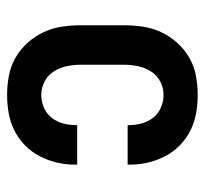

<svg xmlns="http://www.w3.org/2000/svg" viewBox="-38 -530 576 540"><g transform="rotate(-90 250.0 -260.0)"><path d="M253 8Q227 8 201.5 3.5Q176 -1 153 -12.5Q130 -24 111.5 -42Q93 -60 81 -83Q69 -106 63 -131Q57 -156 57 -182V-189H168V-186Q168 -167 173 -149Q178 -131 189 -117Q200 -103 217.5 -95.5Q235 -88 253 -88Q273 -88 291 -97.5Q309 -107 319.5 -124Q330 -141 334 -160.5Q338 -180 338 -200V-320Q338 -340 334 -359.5Q330 -379 319.5 -396Q309 -413 291 -422.5Q273 -432 253 -432Q235 -432 217.5 -424.5Q200 -417 189 -403Q178 -389 173 -371Q168 -353 168 -334V-331H57V-338Q57 -364 63 -389Q69 -414 81 -437Q93 -460 111.5 -478Q130 -496 153 -507.5Q176 -519 201.5 -523.5Q227 -528 253 -528Q280 -528 307 -523Q334 -518 357.5 -504.5Q381 -491 399.5 -470.5Q418 -450 429.5 -425.5Q441 -401 445 -374Q449 -347 449 -320V-200Q449 -173 445 -146Q441 -119 429.5 -94.5Q418 -70 399.5 -49.5Q381 -29 357.5 -15.5Q334 -2 307 3Q280 8 253 8Z"/></g></svg>

Font: Iosevka Custom
Style: Bold
Weight: 700
Monospace: yes
Designer: Belleve Invis
Foundry: Belleve Invis
Version: Version 30.3.3; ttfautohint (v1.8.3)